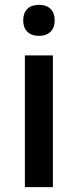

<svg xmlns="http://www.w3.org/2000/svg" viewBox="-20 -767 319 787"><path d="M196.8 0H82V-540H196.8ZM75.2 -683.1Q75.2 -713.9 92 -730.5Q108.9 -747.1 140.1 -747.1Q170.4 -747.1 187.3 -730.5Q204.1 -713.9 204.1 -683.1Q204.1 -653.8 187.3 -637Q170.4 -620.1 140.1 -620.1Q108.9 -620.1 92 -637Q75.2 -653.8 75.2 -683.1Z"/></svg>

Font: f5_41667          
Style: Regular
Weight: 600
Foundry: Ascender Corporation
Version: Version 1.10